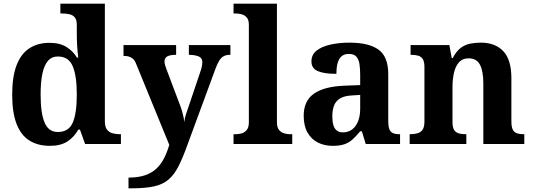

<svg xmlns="http://www.w3.org/2000/svg" viewBox="-20 -780 2886 1040"><path d="M250 10Q185 10 139 -19Q93 -48 69.5 -109.5Q46 -171 46 -267Q46 -364 69.5 -426Q93 -488 138.5 -518Q184 -548 248 -548Q304 -548 340 -525.5Q376 -503 397 -468H404Q400 -496 398 -531Q396 -566 396 -590V-645Q396 -673 385 -686Q374 -699 355.5 -703Q337 -707 315 -707H307V-760H548V-123Q548 -93 559.5 -78Q571 -63 590 -58Q609 -53 631 -53H635V0H441L413 -78H404Q382 -38 345.5 -14Q309 10 250 10ZM293 -65Q352 -65 374 -115.5Q396 -166 396 -269Q396 -368 374 -421Q352 -474 293 -474Q260 -474 239.5 -450Q219 -426 209.5 -380.5Q200 -335 200 -268Q200 -167 221.5 -116Q243 -65 293 -65Z M676 182Q728 182 765 169.5Q802 157 827 133.5Q852 110 868.5 77.5Q885 45 897 5L717 -435Q710 -453 700 -461.5Q690 -470 678.5 -473.5Q667 -477 653 -477H649V-536H934V-483H931Q903 -483 887 -475Q871 -467 871 -446Q871 -438 874.5 -426.5Q878 -415 881 -407L950 -224Q960 -199 965.5 -180Q971 -161 974 -146.5Q977 -132 978 -118Q980 -139 988.5 -165Q997 -191 1000 -198L1066 -394Q1070 -404 1073 -419Q1076 -434 1076 -443Q1076 -465 1058 -473.5Q1040 -482 1007 -483H1003V-536H1228V-483H1224Q1206 -483 1192.5 -476Q1179 -469 1168.5 -453Q1158 -437 1148 -410L997 0Q971 73 947.5 119.5Q924 166 893 192.5Q862 219 814.5 229.5Q767 240 693 240H676Z M1245 0V-53H1257Q1272 -53 1288.5 -57.5Q1305 -62 1316.5 -76Q1328 -90 1328 -118V-646Q1328 -673 1316 -686Q1304 -699 1287.5 -703Q1271 -707 1257 -707H1245V-760H1480V-118Q1480 -90 1491.5 -76Q1503 -62 1520 -57.5Q1537 -53 1551 -53H1563V0Z M1782 10Q1738 10 1702.5 -7.5Q1667 -25 1646 -61.5Q1625 -98 1625 -153Q1625 -234 1681 -273Q1737 -312 1849 -316L1931 -319V-374Q1931 -408 1927 -433.5Q1923 -459 1910 -473.5Q1897 -488 1869 -488Q1844 -488 1829 -474Q1814 -460 1808 -435.5Q1802 -411 1802 -380Q1735 -380 1701 -395Q1667 -410 1667 -447Q1667 -484 1695 -506Q1723 -528 1770 -538.5Q1817 -549 1873 -549Q1978 -549 2030.5 -511Q2083 -473 2083 -379V-124Q2083 -97 2088.5 -81.5Q2094 -66 2107.5 -59.5Q2121 -53 2143 -53H2147V0H1961L1940 -69H1931Q1909 -42 1889.5 -24.5Q1870 -7 1845 1.5Q1820 10 1782 10ZM1837 -63Q1866 -63 1887 -78.5Q1908 -94 1919.5 -123Q1931 -152 1931 -191V-266L1886 -263Q1846 -261 1823 -247.5Q1800 -234 1790 -209.5Q1780 -185 1780 -149Q1780 -121 1786 -101.5Q1792 -82 1805 -72.5Q1818 -63 1837 -63Z M2199 0V-53H2201Q2224 -53 2241.5 -58Q2259 -63 2269 -77.5Q2279 -92 2279 -122V-418Q2279 -446 2270 -460Q2261 -474 2245 -478.5Q2229 -483 2207 -483H2204V-536H2414L2427 -465H2432Q2452 -503 2475.5 -520.5Q2499 -538 2526.5 -543.5Q2554 -549 2585 -549Q2662 -549 2706 -503Q2750 -457 2750 -356V-124Q2750 -93 2757.5 -78Q2765 -63 2780 -58Q2795 -53 2817 -53H2820V0H2598V-329Q2598 -394 2580 -429Q2562 -464 2518 -464Q2485 -464 2466 -442.5Q2447 -421 2439 -385.5Q2431 -350 2431 -309V-118Q2431 -90 2440 -76Q2449 -62 2465 -57.5Q2481 -53 2503 -53H2506V0Z"/></svg>

Font: Noto Serif Armenian
Style: Bold
Weight: 700
Version: Version 2.007